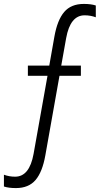

<svg xmlns="http://www.w3.org/2000/svg" viewBox="-96 -701 508 978"><path d="M-15 257Q-52 257 -76 249V189Q-49 199 -19 199Q54 199 75 83L146 -315H46V-367H155L181 -514Q196 -599 231 -640Q266 -681 331 -681Q368 -681 392 -673V-613Q365 -623 335 -623Q262 -623 241 -507L216 -367H316V-315H207L135 90Q120 175 85 216Q50 257 -15 257Z"/></svg>

Font: Hind Jalandhar Light
Style: Regular
Weight: 300
Designer: Namrata Goyal
Foundry: Indian Type Foundry
Version: Version 0.702;PS 1.0;hotconv 1.0.81;makeotf.lib2.5.63406